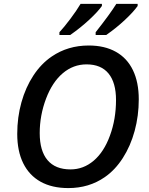

<svg xmlns="http://www.w3.org/2000/svg" viewBox="-20 -959 765 989"><path d="M68.8 -269.5Q68.8 -354.5 90.3 -431.6Q111.8 -508.8 151.9 -569.8Q191.9 -630.9 246.6 -668Q329.6 -724.6 437 -724.6Q519 -724.6 576.9 -692.1Q634.8 -659.7 664.8 -597.4Q694.8 -535.2 694.8 -447.3Q694.8 -362.8 673.6 -284.7Q652.3 -206.5 612.5 -144.8Q572.8 -83 519.5 -46.4Q438.5 9.8 332 9.8Q248 9.8 189.2 -22.9Q130.4 -55.7 99.6 -118.2Q68.8 -180.7 68.8 -269.5ZM546.4 -260.7Q577.6 -345.2 577.6 -443.8Q577.6 -533.2 539.1 -580.3Q500.5 -627.4 425.8 -627.4Q357.4 -627.4 303.5 -581.8Q249.5 -536.1 217.3 -451.2Q184.6 -364.7 184.6 -273.4Q184.6 -181.6 224.9 -134Q265.1 -86.4 343.3 -86.4Q409.7 -86.4 462.6 -131.3Q515.6 -176.3 546.4 -260.7ZM395 -939H504.9V-928.2Q483.9 -898.4 439.5 -857.2Q395 -815.9 341.8 -778.8H286.1V-793Q310.5 -819.3 342.8 -862.3Q375 -905.3 395 -939ZM579.1 -939H689V-928.2Q667 -897 623 -856Q579.1 -814.9 527.3 -778.8H472.7V-793Q547.4 -887.7 579.1 -939Z"/></svg>

Font: Viking Open Sans Light
Style: Bold Italic
Weight: 600
Italic angle: -12°
Foundry: Ascender Corporation
Version: Version 2.000